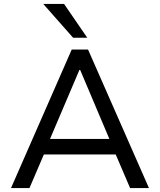

<svg xmlns="http://www.w3.org/2000/svg" viewBox="-20 -957 813 977"><path d="M36 0 345 -705H428L738 0H642L556 -201L601 -171H172L216 -201L130 0ZM384 -601 226 -230 201 -250H572L545 -230L388 -601ZM352 -765 200 -937H306L424 -765Z"/></svg>

Font: Nunito Sans 7pt
Style: Regular
Weight: 400
Designer: Vernon Adams
Foundry: Vernon Adams
Version: Version 3.101;gftools[0.9.27]